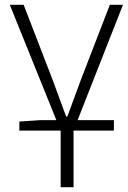

<svg xmlns="http://www.w3.org/2000/svg" viewBox="-20 -547 535 804"><path d="M61 -38 150 -44H216L21 -527H79L201 -211L257 -59H262L318 -211L440 -527H495L305 -44H457V0H288V237H234V0H61Z"/></svg>

Font: Nebula Sans Light
Style: Regular
Weight: 300
Designer: Paul D. Hunt for Adobe (as Source Sans)
Foundry: Nebula Entertainment & Broadcasting LLC
Version: Version 1.010